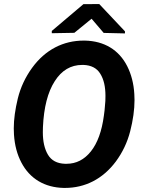

<svg xmlns="http://www.w3.org/2000/svg" viewBox="-20 -922 715 952"><path d="M472.2 -901.9 393.6 -901.4 236.8 -768.6V-757.3L348.6 -759.3L434.1 -829.1L494.1 -758.8L599.6 -756.3V-766.6ZM295.9 9.8C297.9 9.8 300.3 9.8 302.2 9.8C400.4 9.8 488.8 -33.2 554.7 -121.6C587.4 -166 611.3 -215.8 625.5 -271C639.6 -326.2 647 -377.9 647 -425.8C647 -435.5 646.5 -445.8 646 -455.6C643.1 -506.8 631.3 -553.2 610.8 -593.8C569.8 -674.8 496.6 -718.8 400.9 -720.7C398.9 -720.7 396.5 -720.7 394.5 -720.7C295.4 -720.7 205.1 -676.8 138.7 -585C105.5 -539.1 82 -488.8 68.4 -434.1C55.2 -379.4 48.3 -330.1 48.3 -285.6C48.3 -274.9 48.8 -264.6 49.3 -254.4C52.7 -202.1 64.9 -156.2 85.9 -116.2C127.9 -35.6 201.7 7.8 295.9 9.8ZM495.1 -348.6C484.9 -271.5 463.4 -212.4 430.7 -171.4C397.9 -130.4 357.9 -109.9 310.1 -109.9C307.6 -109.9 304.7 -109.9 302.2 -109.9C263.2 -111.3 234.9 -126 217.8 -154.8C200.7 -183.6 192.4 -220.7 192.4 -266.6C192.4 -274.4 192.4 -282.7 192.9 -291.5C197.3 -389.6 216.8 -465.8 251.5 -519.5C285.6 -573.2 331.1 -600.1 387.7 -600.1C390.1 -600.1 392.1 -600.1 394 -600.1C432.1 -598.6 460 -584.5 477.1 -556.6C494.6 -528.8 502.9 -492.2 502.9 -446.3C502.9 -438.5 502.9 -430.2 502.4 -421.4L498.5 -375Z"/></svg>

Font: Roboto
Style: Bold Italic
Weight: 700
Italic angle: -12°
Designer: Google
Version: Version 2.137; 2017